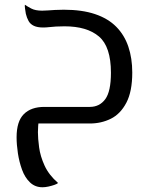

<svg xmlns="http://www.w3.org/2000/svg" viewBox="-20 -521 628 810"><path d="M159 269Q128 269 106.5 248.5Q85 228 73 195Q61 162 55.5 125.5Q50 89 50 58Q50 -9 80.5 -39.5Q111 -70 167 -70H359Q400 -70 424 -102.5Q448 -135 448 -214Q448 -324 397.5 -367Q347 -410 252 -410Q232 -410 216 -409Q200 -408 187 -406.5Q174 -405 162 -405Q138 -405 123 -412Q108 -419 100.5 -432.5Q93 -446 89 -463Q87 -474 85.5 -485.5Q84 -497 85 -501Q95 -494 112 -485Q129 -476 158 -476Q168 -476 181.5 -477Q195 -478 212 -479Q229 -480 249 -480Q326 -480 381 -461.5Q436 -443 470.5 -408Q505 -373 521.5 -324Q538 -275 538 -215Q538 -135 513 -87.5Q488 -40 447.5 -20Q407 0 359 0H94L146 -29Q142 -7 141 11Q140 29 140 37Q140 63 145 100.5Q150 138 168 177.5Q186 217 225 251Q221 255 209.5 259Q198 263 184.5 266Q171 269 159 269Z"/></svg>

Font: El Messiri
Style: Regular
Weight: 400
Designer: Mohamed Gaber
Foundry: Kief Type Foundry
Version: Version 2.020